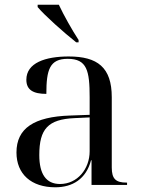

<svg xmlns="http://www.w3.org/2000/svg" viewBox="-20 -786 603 816"><path d="M304 -606H314V-616C286 -659 251 -721 230 -766H140V-756C169 -721 252 -647 304 -606ZM215 10C288 10 346 -25 367 -105H369V0H520V-10H517C472 -10 455 -26 455 -74V-373C455 -500 394 -546 272 -546C173 -546 92 -519 92 -447C92 -404 121 -387 177 -387C177 -490 191 -536 268 -536C350 -536 361 -485 361 -373V-298L278 -295C125 -290 50 -241 50 -138C50 -46 113 10 215 10ZM235 -4C176 -4 147 -46 147 -127C147 -238 184 -279 297 -284L361 -287V-143C361 -68 309 -4 235 -4Z"/></svg>

Font: Noto Serif Display
Style: Regular
Weight: 400
Designer: Monotype Design Team
Foundry: Monotype Imaging Inc.
Version: Version 2.009